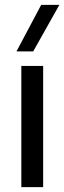

<svg xmlns="http://www.w3.org/2000/svg" viewBox="-20 -772 265 792"><path d="M68 -500V0H158V-500ZM48 -560H117L225 -752H150Z"/></svg>

Font: Gully
Style: Regular
Weight: 400
Designer: jaikishan Patel
Foundry: MagicType
Version: Version 1.000;Glyphs 3.2 (3242)